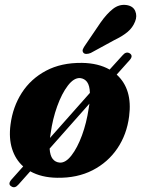

<svg xmlns="http://www.w3.org/2000/svg" viewBox="-20 -732 590 803"><path d="M27.5 47.5Q11.5 38.5 27.5 19.5L77 -36Q44.5 -65 30.5 -109.5Q16.5 -154 24 -211Q33.5 -285 71.2 -343.8Q109 -402.5 172.5 -436.2Q236 -470 323 -469Q391 -468 438.5 -441L492.5 -500.5Q507 -518 522.5 -509Q538 -499 523 -481.5L468 -420Q535 -359 520 -245.5Q510.5 -170 471 -111.5Q431.5 -53 367.2 -20Q303 13 218.5 11.5Q153 10.5 106.5 -15.5L57.5 39.5Q42 57.5 27.5 47.5ZM192 -175.5Q190 -165 189 -155L356 -343.5Q355 -374.5 344.2 -389Q333.5 -403.5 315 -405.5Q289 -407 263.8 -374Q238.5 -341 219.2 -287.5Q200 -234 192 -175.5ZM229.5 -52Q254 -50 278.8 -81.8Q303.5 -113.5 322.8 -165.8Q342 -218 351 -279Q352.5 -289 354 -298.5L187.5 -110.5Q189.5 -81 200.5 -67.2Q211.5 -53.5 229.5 -52ZM400.5 -637.5Q426 -674 452 -694.5Q478 -715 508.5 -711Q536.5 -707 545.5 -686Q554.5 -665 545 -642Q535 -616.5 514 -598.8Q493 -581 458.5 -564.5L359.5 -510.5Q350 -506.5 341 -506.5Q332 -506.5 328 -512.5Q323.5 -519 327 -527Q330.5 -535 337 -544Z"/></svg>

Font: Fraunces 72pt S050
Style: Bold Italic
Weight: 700
Italic angle: -16°
Version: Version 1.000; ttfautohint (v1.8.3)